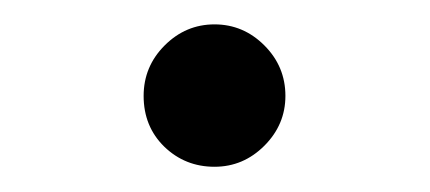

<svg xmlns="http://www.w3.org/2000/svg" viewBox="-20 -136 349 156"><path d="M96.7 -58.1Q96.7 -82 113.8 -99.1Q130.9 -116.2 154.3 -116.2Q177.7 -116.2 194.8 -99.1Q211.9 -82 211.9 -58.1Q211.9 -34.7 194.8 -17.6Q177.7 -0.5 154.3 -0.5Q130.4 -0.5 113.5 -16.8Q96.7 -33.2 96.7 -58.1Z"/></svg>

Font: Vazir Light FD-WOL-UI
Style: Light-FD-WOL-UI
Weight: 300
Designer: Saber Rastikerdar
Foundry: Saber Rastikerdar
Version: Version 30.0.0